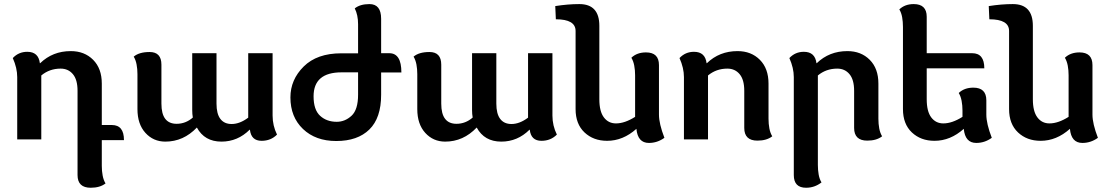

<svg xmlns="http://www.w3.org/2000/svg" viewBox="-20 -676 5375 931"><path d="M473.6 3.4V128.4Q473.6 153.3 477.8 175.3Q481.9 197.3 491.7 213.4Q464.8 234.4 419.9 234.4Q356 234.4 356 172.9V-235.8Q356 -289.6 333.5 -316.4Q311 -343.3 273.9 -343.3Q220.2 -343.3 180.2 -310.1V0H63.5V-302.2Q63.5 -346.2 42 -394.5Q70.3 -424.8 112.3 -424.8Q166.5 -424.8 173.3 -369.6H174.8Q235.4 -428.2 323.2 -428.2Q389.6 -428.2 431.6 -386Q473.6 -343.8 473.6 -271V-69.8H522.5Q581.1 -69.8 581.1 3.4Z M1191.9 -46.9H1190.4Q1132.3 10.7 1053.7 10.7Q971.7 10.7 934.6 -57.6Q869.6 10.7 781.7 10.7Q723.6 10.7 685.1 -31.7Q646.5 -74.2 646.5 -147V-316.4Q646.5 -341.3 642.3 -363.3Q638.2 -385.3 628.4 -401.4Q654.8 -423.8 705.6 -423.8Q762.7 -423.8 762.7 -362.3V-173.8Q762.7 -124 781.2 -99.9Q799.8 -75.7 836.4 -75.7Q880.4 -75.7 915 -106Q912.1 -122.6 912.1 -142.1V-418H1029.8V-173.8Q1029.8 -124 1048.6 -99.4Q1067.4 -74.7 1103 -74.7Q1142.6 -74.7 1183.6 -105.5V-418H1301.8V-115.7Q1301.8 -66.9 1323.2 -23.4Q1293.5 6.8 1248.5 6.8Q1197.8 6.8 1191.9 -46.9Z M1612.8 -85.4Q1652.8 -85.4 1684.6 -114.7Q1716.3 -144 1716.3 -216.8V-325.2H1636.2Q1500.5 -325.2 1500.5 -209Q1500.5 -143.6 1532.2 -114.5Q1564 -85.4 1612.8 -85.4ZM1610.4 7.8Q1510.3 7.8 1449.2 -50.5Q1388.2 -108.9 1388.2 -203.6Q1388.2 -289.6 1452.6 -353.5Q1517.1 -417.5 1634.8 -417.5H1716.3V-558.6Q1716.3 -603.5 1700.2 -635.3Q1726.1 -656.2 1771.5 -656.2Q1828.1 -656.2 1828.1 -585V-418H1867.7Q1926.3 -418 1926.3 -324.7H1828.1V-216.3Q1828.1 -104 1771 -48.1Q1713.9 7.8 1610.4 7.8Z M2548.8 -46.9H2547.4Q2489.3 10.7 2410.6 10.7Q2328.6 10.7 2291.5 -57.6Q2226.6 10.7 2138.7 10.7Q2080.6 10.7 2042 -31.7Q2003.4 -74.2 2003.4 -147V-316.4Q2003.4 -341.3 1999.3 -363.3Q1995.1 -385.3 1985.4 -401.4Q2011.7 -423.8 2062.5 -423.8Q2119.6 -423.8 2119.6 -362.3V-173.8Q2119.6 -124 2138.2 -99.9Q2156.7 -75.7 2193.4 -75.7Q2237.3 -75.7 2272 -106Q2269 -122.6 2269 -142.1V-418H2386.7V-173.8Q2386.7 -124 2405.5 -99.4Q2424.3 -74.7 2460 -74.7Q2499.5 -74.7 2540.5 -105.5V-418H2658.7V-115.7Q2658.7 -66.9 2680.2 -23.4Q2650.4 6.8 2605.5 6.8Q2554.7 6.8 2548.8 -46.9Z M2886.2 -194.8Q2886.2 -135.7 2908.2 -106.7Q2930.2 -77.6 2966.8 -77.6Q3009.3 -77.6 3059.6 -109.4V-311Q3059.6 -335.9 3055.4 -357.9Q3051.3 -379.9 3041.5 -396Q3068.4 -421.9 3112.3 -421.9Q3175.3 -421.9 3175.3 -360.4V-120.1Q3175.3 -76.2 3201.7 -7.8Q3167.5 17.1 3126.5 17.1Q3072.3 17.1 3065.9 -51.3Q3001 6.8 2923.8 6.8Q2857.4 6.8 2814.2 -33.9Q2771 -74.7 2771 -147V-525.9Q2771 -582.5 2675.3 -582.5L2672.4 -646.5Q2733.9 -656.2 2789.1 -656.2Q2886.2 -656.2 2886.2 -550.8Z M3406.2 -369.6H3407.7Q3468.3 -428.2 3556.2 -428.2Q3622.6 -428.2 3664.6 -386Q3706.5 -343.8 3706.5 -271V-100.1Q3706.5 -75.2 3710.7 -53.2Q3714.8 -31.2 3724.6 -15.1Q3697.8 5.9 3652.8 5.9Q3588.9 5.9 3588.9 -55.7V-235.8Q3588.9 -289.6 3566.4 -316.4Q3543.9 -343.3 3506.8 -343.3Q3453.1 -343.3 3413.1 -310.1V0H3296.4V-302.2Q3296.4 -346.2 3274.9 -394.5Q3303.2 -424.8 3345.2 -424.8Q3399.4 -424.8 3406.2 -369.6Z M3829.1 -302.2Q3829.1 -346.2 3807.6 -394.5Q3835.9 -424.8 3877.9 -424.8Q3932.1 -424.8 3939 -369.6H3940.4Q4001 -428.2 4088.9 -428.2Q4155.3 -428.2 4197.3 -386Q4239.3 -343.8 4239.3 -271V-100.1Q4239.3 -75.2 4243.4 -53.2Q4247.6 -31.2 4257.3 -15.1Q4230.5 5.9 4185.5 5.9Q4121.6 5.9 4121.6 -55.7V-235.8Q4121.6 -289.6 4099.1 -316.4Q4076.7 -343.3 4039.6 -343.3Q3985.8 -343.3 3945.8 -310.1V123.5Q3945.8 148.4 3949.7 170.4Q3953.6 192.4 3963.4 208.5Q3930.2 234.4 3888.7 234.4Q3829.1 234.4 3829.1 172.9Z M4473.6 -344.7V-194.8Q4473.6 -135.7 4495.6 -106.7Q4517.6 -77.6 4554.2 -77.6Q4596.7 -77.6 4647 -109.4V-140.1Q4647 -165 4642.8 -187Q4638.7 -209 4628.9 -225.1Q4655.8 -251 4699.7 -251Q4762.7 -251 4762.7 -189.5V-120.1Q4762.7 -76.2 4789.1 -7.8Q4754.9 17.1 4713.9 17.1Q4659.7 17.1 4653.3 -51.3Q4588.4 6.8 4511.2 6.8Q4444.8 6.8 4401.6 -33.9Q4358.4 -74.7 4358.4 -147V-545.4Q4358.4 -570.3 4354.5 -592.3Q4350.6 -614.3 4340.8 -630.4Q4367.7 -656.2 4410.6 -656.2Q4473.6 -656.2 4473.6 -594.7V-418H4694.3Q4752.9 -418 4752.9 -344.7Z M4988.3 -194.8Q4988.3 -135.7 5010.3 -106.7Q5032.2 -77.6 5068.8 -77.6Q5111.3 -77.6 5161.6 -109.4V-311Q5161.6 -335.9 5157.5 -357.9Q5153.3 -379.9 5143.6 -396Q5170.4 -421.9 5214.4 -421.9Q5277.3 -421.9 5277.3 -360.4V-120.1Q5277.3 -76.2 5303.7 -7.8Q5269.5 17.1 5228.5 17.1Q5174.3 17.1 5168 -51.3Q5103 6.8 5025.9 6.8Q4959.5 6.8 4916.3 -33.9Q4873 -74.7 4873 -147V-525.9Q4873 -582.5 4777.3 -582.5L4774.4 -646.5Q4835.9 -656.2 4891.1 -656.2Q4988.3 -656.2 4988.3 -550.8Z"/></svg>

Font: Bainsley
Style: Bold
Weight: 700
Designer: Paul James MIller
Foundry: High-Logic / Made with FontCreator
Version: Version 1.411;March 28, 2021;FontCreator 13.0.0.2683 64-bit